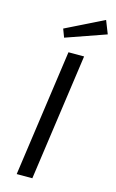

<svg xmlns="http://www.w3.org/2000/svg" viewBox="-136 -956 608 1008"><g transform="rotate(15 168.5 -451.5)"><path d="M150 0H65L162 -688H247ZM337 -832 120 -756 103 -801 309 -903Z"/></g></svg>

Font: Fira Sans Book
Style: Italic
Weight: 350
Italic angle: -8°
Designer: bBox Type GmbH & Carrois Corporate GbR & Edenspiekermann AG
Foundry: bBox Type GmbH & Carrois Corporate GbR & Edenspiekermann AG
Version: Version 4.301